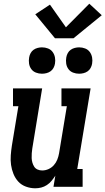

<svg xmlns="http://www.w3.org/2000/svg" viewBox="-20 -1006 568 1034"><path d="M170 8Q144 8 119.5 -1Q95 -10 78.5 -28Q62 -46 52.5 -69.5Q43 -93 39.5 -118Q36 -143 38 -169.5Q40 -196 44 -222L79 -434H50V-530H207L154 -207Q152 -194 151 -180.5Q150 -167 150.5 -154.5Q151 -142 154.5 -130Q158 -118 164.5 -108Q171 -98 182.5 -93Q194 -88 207 -88Q225 -88 241.5 -95.5Q258 -103 270 -116.5Q282 -130 288.5 -146.5Q295 -163 298 -180L340 -434H311V-530H468L396 -96H425V0H268L278 -60Q269 -46 258 -32.5Q247 -19 232.5 -9.5Q218 0 202 4Q186 8 170 8ZM406 -609Q389 -609 373.5 -615Q358 -621 348.5 -634Q339 -647 336.5 -663.5Q334 -680 337 -697Q339 -709 345 -720Q351 -731 361 -738Q371 -745 383 -748Q395 -751 406 -751Q423 -751 438.5 -745Q454 -739 463.5 -726Q473 -713 476 -696.5Q479 -680 476 -663Q474 -651 468 -640Q462 -629 452 -622Q442 -615 430 -612Q418 -609 406 -609ZM206 -609Q189 -609 173.5 -615Q158 -621 148.5 -634Q139 -647 136.5 -663.5Q134 -680 137 -697Q139 -709 145 -720Q151 -731 161 -738Q171 -745 183 -748Q195 -751 206 -751Q223 -751 238.5 -745Q254 -739 263.5 -726Q273 -713 276 -696.5Q279 -680 276 -663Q274 -651 268 -640Q262 -629 252 -622Q242 -615 230 -612Q218 -609 206 -609ZM276 -800 170 -929 249 -981 335 -859 461 -986 528 -924 376 -800Z"/></svg>

Font: Iosevka Curly Slab Oblique
Style: Bold
Weight: 700
Italic angle: -9°
Monospace: yes
Designer: Belleve Invis
Foundry: Belleve Invis
Version: Version 11.1.0; ttfautohint (v1.8.3)